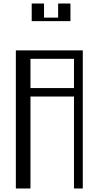

<svg xmlns="http://www.w3.org/2000/svg" viewBox="-20 -1070 560 1090"><path d="M70 -784H450V0H400V-522H153V0H70ZM400 -570V-736H153V-570ZM230 -1050V-970H310V-1050H380V-950H160V-1050Z"/></svg>

Font: Facade Sud
Style: Regular
Weight: 100
Designer: Éléonore Fines
Foundry: Velvetyne Type Foundry
Version: Version 1.001;Glyphs 3.2 (3202)